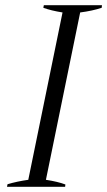

<svg xmlns="http://www.w3.org/2000/svg" viewBox="-20 -720 413 740"><path d="M9 -10Q46 -21 89 -27L221 -672Q177 -679 147 -690L149 -700H373L372 -690Q336 -678 289 -672L157 -27Q203 -20 232 -9L231 0H7Z"/></svg>

Font: Trirong Light
Style: Italic
Weight: 300
Italic angle: -12°
Designer: Katatrad Team
Foundry: CadsonDemak
Version: Version 1.001